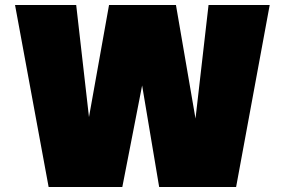

<svg xmlns="http://www.w3.org/2000/svg" viewBox="-20 -746 1136 766"><path d="M760 -273 812 -726H1056L922 0H615L547 -405L468 0H174L40 -726H284L335 -279L415 -726H682Z"/></svg>

Font: Dela Gothic One
Style: Regular
Weight: 400
Designer: aratakana
Foundry: aratakana
Version: Version 1.004